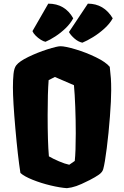

<svg xmlns="http://www.w3.org/2000/svg" viewBox="-20 -1006 670 1037"><path d="M580.6 -517.6Q580.6 -465.3 573.7 -376Q566.9 -286.6 556.6 -205.6Q546.4 -124.5 537.6 -92.8Q533.2 -76.2 514.6 -63Q496.1 -49.8 463.9 -33.2Q460.4 -31.7 458 -30.5Q455.6 -29.3 453.6 -28.3Q418.5 -10.3 392.6 -1.2Q366.7 7.8 341.3 10.3Q304.7 7.8 253.4 -4.4Q202.1 -16.6 156.5 -34.9Q110.8 -53.2 90.3 -71.8Q76.2 -161.6 63 -311.8Q49.8 -461.9 49.8 -533.7Q49.8 -575.2 53 -606.7Q56.2 -638.2 67.4 -652.8Q84 -674.8 133.5 -698.7Q183.1 -722.7 235.8 -739.5Q288.6 -756.3 306.6 -756.3Q332 -756.3 388.4 -739.5Q444.8 -722.7 498 -696.8Q551.3 -670.9 572.8 -645Q577.1 -606.4 578.9 -582Q580.6 -557.6 580.6 -517.6ZM237.3 -383.8Q237.3 -238.8 244.1 -161.6Q266.6 -148.4 298.3 -134.8Q330.1 -121.1 354 -116.2L383.8 -136.7Q389.2 -186.5 389.2 -286.1Q389.2 -357.4 386.5 -428.2Q383.8 -499 379.4 -545.9L276.4 -590.3L242.7 -573.2Q237.3 -504.9 237.3 -383.8ZM225.6 -780.3Q249 -790 278.8 -809.3Q308.6 -828.6 335 -854.2Q361.3 -879.9 375.5 -907.2Q331.1 -986.3 240.7 -986.3L155.3 -837.9Q159.7 -826.7 172.1 -814Q184.6 -801.3 199.7 -791.7Q214.8 -782.2 225.6 -780.3ZM424.8 -775.4Q449.7 -785.6 482.2 -805.4Q514.6 -825.2 544.2 -852.1Q573.7 -878.9 588.9 -907.2Q541 -986.3 454.6 -986.3L352.5 -833Q361.3 -816.4 381.8 -798.3Q402.3 -780.3 424.8 -775.4Z"/></svg>

Font: Fruktur
Style: Regular
Weight: 400
Designer: Viktoriya Grabowska
Foundry: Viktoriya Grabowska
Version: Version 1.004; ttfautohint (v1.4.1)